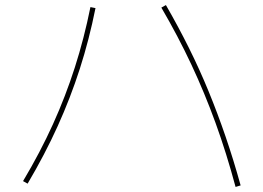

<svg xmlns="http://www.w3.org/2000/svg" viewBox="-20 -740 1040 758"><path d="M910 -2Q874 -136 831 -254.5Q788 -373 735.5 -485Q683 -597 617 -710L635 -720Q684 -635 726 -550.5Q768 -466 803.5 -379.5Q839 -293 870.5 -201Q902 -109 930 -8ZM71 -25Q139 -139 189 -249.5Q239 -360 275.5 -474Q312 -588 337 -712L357 -708Q332 -583 295 -468Q258 -353 207.5 -241.5Q157 -130 89 -15Z"/></svg>

Font: M PLUS 2 Thin
Style: Regular
Weight: 100
Designer: Coji Morishita
Foundry: UNDERFOREST DESIGN
Version: Version 1.001